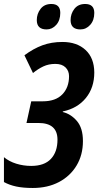

<svg xmlns="http://www.w3.org/2000/svg" viewBox="-33 -935 494 965"><path d="M131.8 9.8Q83 9.8 48.6 2.4Q14.2 -4.9 -13.2 -20V-145Q12.7 -123.5 48.8 -112.3Q85 -101.1 124 -101.1Q189.5 -101.1 222.7 -136.2Q255.9 -171.4 255.9 -232.9Q255.9 -316.9 160.2 -316.9H100.1L124 -425.8H182.1Q246.6 -425.8 280.3 -460.7Q314 -495.6 314 -551.8Q314 -579.1 296.1 -596.4Q278.3 -613.8 245.1 -613.8Q211.4 -613.8 184.6 -601.1Q157.7 -588.4 132.8 -567.9L89.8 -657.2Q134.3 -690.4 179.9 -707.3Q225.6 -724.1 280.8 -724.1Q353.5 -724.1 397 -683.8Q440.4 -643.6 440.9 -570.8Q440.9 -494.6 398.7 -442.6Q356.4 -390.6 283.2 -375L282.2 -372.1Q323.2 -362.3 353.5 -326.9Q383.8 -291.5 383.8 -226.1Q383.8 -156.2 351.8 -103Q319.8 -49.8 263.2 -20Q206.5 9.8 131.8 9.8ZM371.1 -787.1Q321.8 -787.1 321.8 -834Q321.8 -865.7 340.8 -890.4Q359.9 -915 395 -915Q440.9 -915 440.9 -870.1Q440.9 -833 420.4 -810.1Q399.9 -787.1 371.1 -787.1ZM201.2 -787.1Q151.9 -787.1 151.9 -834Q151.9 -865.7 170.9 -890.4Q189.9 -915 225.1 -915Q270 -915 270 -870.1Q270 -833 249.8 -810.1Q229.5 -787.1 201.2 -787.1Z"/></svg>

Font: Open Sans Condensed
Style: Bold Italic
Weight: 700
Width: 3
Italic angle: -12°
Designer: Monotype Design Team
Foundry: Monotype Imaging Inc.
Version: Version 3.003; ttfautohint (v1.8.4)